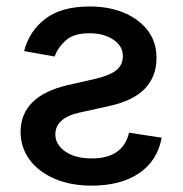

<svg xmlns="http://www.w3.org/2000/svg" viewBox="-20 -573 576 604"><path d="M267.8 11Q202.1 11 151.8 -10.7Q101.6 -32.3 73.3 -70.3Q45.1 -108.3 44.7 -157.7Q45.1 -271.3 193.9 -305.4L280.9 -325.3Q326 -335.9 346.2 -352.5Q366.5 -369 366.5 -396.7Q366.5 -428.3 336.5 -448.3Q306.5 -468.4 261 -468.4Q211.6 -468.4 186.4 -445.5Q161.2 -422.6 152 -395.2L55.8 -412.3Q72.4 -475.9 123 -514.2Q173.7 -552.6 262.1 -552.6Q323.9 -552.6 371.3 -532.3Q418.7 -512.1 445.7 -475.9Q472.3 -439.6 472.3 -392.4V-389.9Q472.3 -332.7 436.3 -294.6Q400.2 -256.4 323.2 -239.3L231.2 -219.1Q154.1 -202.1 154.1 -149.9Q154.1 -118.3 185.4 -96.4Q216.6 -74.6 268.8 -74.6Q366.8 -74.6 386 -155.5L488.6 -139.9Q475.5 -67.5 417.8 -28.2Q360.1 11 267.8 11Z"/></svg>

Font: Linik Sans Medium
Style: Regular
Weight: 500
Designer: Rasmus Andersson (font), Cristiano Sobral (main changes)
Foundry: rsms
Version: Version 3.018;June 1, 2022;FontCreator 14.0.0.2814 64-bit; t